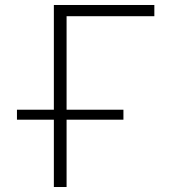

<svg xmlns="http://www.w3.org/2000/svg" viewBox="-20 -750 697 770"><path d="M48 -270V-310H196V-730H599V-685H247V-310H475V-270H247V0H196V-270Z"/></svg>

Font: Mplus 1p Light
Style: Regular
Weight: 300
Version: Version 1.061